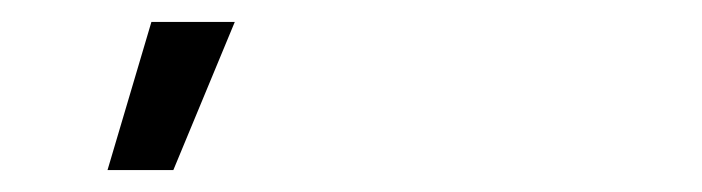

<svg xmlns="http://www.w3.org/2000/svg" viewBox="-20 -759 640 175"><path d="M78 -604 118 -739H194L138 -604Z"/></svg>

Font: Kulim Park
Style: Bold Italic
Weight: 700
Italic angle: -8°
Designer: Noponies / Dale Sattler
Foundry: Noponies
Version: Version 1.000; ttfautohint (v1.8.3)